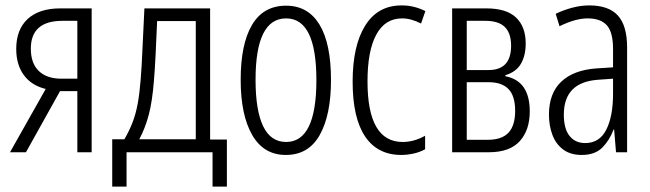

<svg xmlns="http://www.w3.org/2000/svg" viewBox="-20 -563 2404 710"><path d="M17 0 149 -234Q96 -247 68 -285.5Q40 -324 40 -382Q40 -454 82.5 -493Q125 -532 203 -532H319V0H266V-226H202L76 0ZM207 -272H266V-486H211Q94 -486 94 -383Q94 -329 123.5 -300.5Q153 -272 207 -272Z M395 127V-48H440Q458 -79 470 -110Q482 -141 489 -178.5Q496 -216 500 -267Q504 -315 506.5 -375.5Q509 -436 514 -532H757V-47H819V127H766V0H448V127ZM495 -48H704V-485H561Q558 -416 555.5 -363Q553 -310 549 -262Q543 -187 530 -138Q517 -89 495 -48Z M1037 10Q955 10 912.5 -64Q870 -138 870 -268Q870 -400 912 -471Q954 -542 1038 -542Q1119 -542 1161.5 -472Q1204 -402 1204 -267Q1204 -138 1162.5 -64Q1121 10 1037 10ZM1038 -38Q1150 -38 1150 -267Q1150 -495 1038 -495Q925 -495 925 -268Q925 -155 953 -96.5Q981 -38 1038 -38Z M1464 10Q1376 10 1330 -58.5Q1284 -127 1284 -261Q1284 -394 1330.5 -468.5Q1377 -543 1465 -543Q1490 -543 1511.5 -537.5Q1533 -532 1553 -522L1537 -476Q1500 -495 1467 -495Q1404 -495 1371.5 -435Q1339 -375 1339 -262Q1339 -38 1469 -38Q1511 -38 1552 -61V-11Q1532 0 1508.5 5Q1485 10 1464 10Z M1652 0V-532H1778Q1853 -532 1888.5 -498Q1924 -464 1924 -402Q1924 -358 1906.5 -327.5Q1889 -297 1849 -285V-281Q1939 -264 1939 -151Q1939 -82 1902 -41Q1865 0 1788 0ZM1706 -304H1787Q1870 -304 1870 -394Q1870 -440 1847 -463Q1824 -486 1774 -486H1706ZM1706 -46H1783Q1836 -46 1860.5 -72.5Q1885 -99 1885 -153Q1885 -208 1860.5 -233.5Q1836 -259 1787 -259H1706Z M2131 10Q2089 10 2062 -10.5Q2035 -31 2022.5 -65Q2010 -99 2010 -139Q2010 -218 2055.5 -261Q2101 -304 2185 -310L2247 -314V-382Q2247 -444 2224 -469.5Q2201 -495 2153 -495Q2108 -495 2049 -466L2035 -512Q2064 -526 2096 -534.5Q2128 -543 2159 -543Q2231 -543 2265 -505.5Q2299 -468 2299 -387V0H2258L2251 -84H2249Q2234 -44 2207 -17Q2180 10 2131 10ZM2144 -34Q2197 -34 2222 -83.5Q2247 -133 2247 -216V-272L2191 -268Q2065 -259 2065 -139Q2065 -87 2086 -60.5Q2107 -34 2144 -34Z"/></svg>

Font: Noto Sans ExtraCondensed Light
Style: Regular
Weight: 300
Width: 2
Designer: Monotype Design Team
Foundry: Monotype Imaging Inc.
Version: Version 2.013; ttfautohint (v1.8.4.7-5d5b)